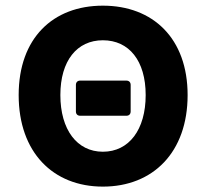

<svg xmlns="http://www.w3.org/2000/svg" viewBox="-20 -657 739 688"><path d="M46.9 -316.4C46.9 -111.3 169.9 11.7 348.6 11.7C528.3 11.7 652.3 -111.3 652.3 -316.4C652.3 -519.5 528.3 -636.7 348.6 -636.7C169.9 -636.7 46.9 -520.5 46.9 -316.4ZM502 -316.4C502 -192.4 442.4 -113.3 348.6 -113.3C255.9 -113.3 196.3 -192.4 196.3 -316.4C196.3 -439.5 255.9 -512.7 348.6 -512.7C442.4 -512.7 502 -439.5 502 -316.4ZM252 -352.5V-257.8C252 -248 257.8 -242.2 267.6 -242.2H432.6C442.4 -242.2 448.2 -248 448.2 -257.8V-352.5C448.2 -362.3 442.4 -368.2 432.6 -368.2H267.6C257.8 -368.2 252 -362.3 252 -352.5Z"/></svg>

Font: Ed Sans Neue
Style: Bold
Weight: 700
Designer: Stephen Hutchings
Version: Version 1.004;PS 001.004;hotconv 1.0.88;makeotf.lib2.5.64775